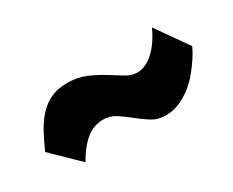

<svg xmlns="http://www.w3.org/2000/svg" viewBox="-47 -604 603 496"><g transform="rotate(-30 254.5 -356.0)"><path d="M487.8 -370.1Q487.8 -369.6 483.2 -360.6Q478.5 -351.6 469.7 -338.1Q460.9 -324.7 448.2 -309.1Q435.5 -293.5 418.9 -280Q402.3 -266.6 382.3 -257.8Q362.3 -249 338.9 -249Q316.4 -249 298.6 -260.3Q280.8 -271.5 264.4 -284.9Q248 -298.3 231 -309.6Q213.9 -320.8 192.9 -320.8Q165 -320.8 141.8 -302Q118.7 -283.2 99.1 -248L22 -323.2Q34.2 -350.6 46.6 -373.5Q59.1 -396.5 75 -413.3Q90.8 -430.2 111.1 -439.7Q131.3 -449.2 160.2 -449.2Q190.9 -449.2 215.3 -438.7Q239.7 -428.2 260 -415.5Q280.3 -402.8 297.4 -392.3Q314.5 -381.8 331.1 -381.8Q341.8 -381.8 351.3 -385.3Q360.8 -388.7 369.1 -394.5Q377.4 -400.4 384.8 -407.7Q392.1 -415 397.9 -422.9Q411.6 -440.9 421.9 -463.9Z"/></g></svg>

Font: Rum Raisin
Style: Regular
Weight: 400
Designer: Astigmatic (AOETI)
Foundry: Astigmatic (AOETI)
Version: Version 1.000